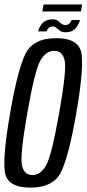

<svg xmlns="http://www.w3.org/2000/svg" viewBox="-20 -854 396 878"><path d="M118.5 4Q12.5 4 2.2 -68.2Q-8 -140.5 26.5 -337.5Q60.5 -534.5 96 -607Q131.5 -679.5 237.2 -679.5Q343 -679.5 353 -606.5Q363 -533.5 329 -337.5Q294.5 -140 259.5 -68Q224.5 4 118.5 4ZM128 -53.5Q166.5 -53.5 191.5 -99Q216.5 -144.5 250.5 -337.5Q285 -531.5 275.8 -576.5Q266.5 -621.5 228 -621.5Q189.5 -621.5 164.2 -576.5Q139 -531.5 105 -337.5Q71 -144.5 80.2 -99Q89.5 -53.5 128 -53.5ZM279.5 -706.5Q264 -706.5 254.5 -713.2Q245 -720 237.8 -726.5Q230.5 -733 221 -733Q208.5 -733 201.5 -725.2Q194.5 -717.5 193.5 -710.5H154.5Q157.5 -727.5 173 -746.5Q188.5 -765.5 221 -765.5Q236 -765.5 244.5 -759Q253 -752.5 260.5 -746Q268 -739.5 279.5 -739.5Q290.5 -739.5 298 -747.2Q305.5 -755 307 -762.5H345.5Q342.5 -746 327 -726.2Q311.5 -706.5 279.5 -706.5ZM173.5 -801.5 179.5 -833.5H355.5L350 -801.5Z"/></svg>

Font: Anybody Condensed Regular
Style: Italic
Weight: 400
Width: 3
Italic angle: -10°
Designer: Tyler Finck
Foundry: Etcetera Type Company
Version: Version 1.010; ttfautohint (v1.8.3) -l 8 -r 50 -G 200 -x 14 